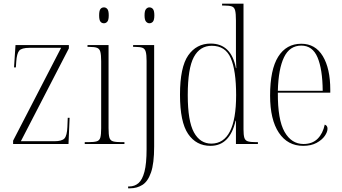

<svg xmlns="http://www.w3.org/2000/svg" viewBox="-20 -780 1855 1040"><path d="M51 0V-18L311 -521H140Q97 -521 84 -505.5Q71 -490 68 -446L66 -415H56L64 -536H353V-518L93 -15H274Q316 -15 329.5 -30.5Q343 -46 345 -92L347 -142H357L351 0Z M543 -654Q531 -654 524 -663Q517 -672 517 -697Q517 -722 524 -731Q531 -740 543 -740Q554 -740 561.5 -731Q569 -722 569 -697Q569 -672 561.5 -663Q554 -654 543 -654ZM439 0V-10H458Q489 -10 504 -14.5Q519 -19 523.5 -35Q528 -51 528 -85V-448Q528 -483 523.5 -499.5Q519 -516 505.5 -521Q492 -526 464 -526H454V-536H568V-86Q568 -51 572.5 -35Q577 -19 592 -14.5Q607 -10 637 -10H654V0Z M789 -654Q779 -654 771 -663Q763 -672 763 -697Q763 -722 771 -731Q779 -740 789 -740Q801 -740 808.5 -731Q816 -722 816 -697Q816 -672 808.5 -663Q801 -654 789 -654ZM674 240V230H680Q709 230 730 212Q751 194 762.5 150Q774 106 774 28V-450Q774 -483 769.5 -499.5Q765 -516 752 -521Q739 -526 713 -526H701V-536H815V14Q815 105 798 154Q781 203 751.5 221.5Q722 240 685 240Z M1120 10Q1043 10 999 -54.5Q955 -119 955 -267Q955 -416 999.5 -480Q1044 -544 1121 -544Q1232 -544 1258 -411H1260Q1258 -453 1258 -488Q1258 -523 1258 -549V-669Q1258 -707 1253.5 -724Q1249 -741 1235 -745.5Q1221 -750 1193 -750H1183V-760H1299V-79Q1299 -49 1303.5 -34Q1308 -19 1322.5 -14.5Q1337 -10 1366 -10H1377V0H1258V-126H1256Q1225 10 1120 10ZM1125 -2Q1259 -3 1259 -265Q1259 -398 1230 -465Q1201 -532 1127 -532Q1063 -532 1030 -471Q997 -410 997 -265Q997 -124 1030.5 -63Q1064 -2 1125 -2Z M1622 10Q1538 10 1490.5 -61Q1443 -132 1443 -262Q1443 -403 1487 -473Q1531 -543 1612 -543Q1688 -543 1728.5 -476Q1769 -409 1769 -293V-278H1485Q1484 -131 1521.5 -65.5Q1559 0 1624 0Q1672 0 1700.5 -28.5Q1729 -57 1739 -105Q1754 -100 1754 -83Q1754 -65 1739 -43.5Q1724 -22 1694.5 -6Q1665 10 1622 10ZM1728 -288Q1727 -405 1700 -469Q1673 -533 1612 -533Q1549 -533 1518.5 -470Q1488 -407 1485 -288Z"/></svg>

Font: Noto Serif Display Condensed ExtraLight
Style: Regular
Weight: 200
Width: 3
Designer: Monotype Design Team
Foundry: Monotype Imaging Inc.
Version: Version 2.009